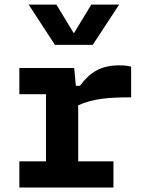

<svg xmlns="http://www.w3.org/2000/svg" viewBox="-20 -838 660 858"><path d="M311.5 -534H66.5V-417H185.5V-117H66.5V0H487V-117H329.5V-367.5C398 -398 465 -403 566 -403V-540C550 -544.5 533.5 -546 513.5 -546C429.5 -546 382 -514.5 337 -454.5H319ZM108 -817.5H232L310 -689L388 -817.5H512.5L394.5 -637.5H225.5Z"/></svg>

Font: Monaspace Neon
Style: Bold
Weight: 700
Designer: Riley Cran & the Lettermatic Team
Foundry: Lettermatic
Version: Version 1.200 (Monaspace Neon)